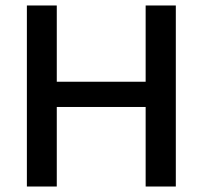

<svg xmlns="http://www.w3.org/2000/svg" viewBox="-20 -680 738 700"><path d="M511 0V-660H621V0ZM78 0V-660H187V0ZM138 -290V-382H556V-290Z"/></svg>

Font: Bricolage Grotesque 24pt Medium
Style: Regular
Weight: 500
Designer: Mathieu Triay
Foundry: Atelier Triay
Version: Version 1.001;gftools[0.9.33.dev8+g029e19f]